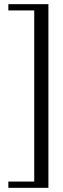

<svg xmlns="http://www.w3.org/2000/svg" viewBox="-20 -770 302 920"><path d="M212 130H20V100H144V-720H20V-750H212Z"/></svg>

Font: Roboto Serif 144pt
Style: Regular
Weight: 400
Version: Version 1.008